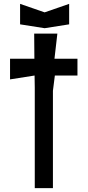

<svg xmlns="http://www.w3.org/2000/svg" viewBox="-20 -974 453 994"><path d="M338 -954 211 -910 84 -954V-848L211 -828L338 -848ZM277 -800H157L158 -670H32V-563L159 -583L160 -520V0H254V-504L264 -583H381V-670H262Z"/></svg>

Font: BackOut Medium
Style: Regular
Weight: 500
Designer: Frank Adebiaye
Foundry: Velvetyne Type Foundry
Version: Version 2.000;hotconv 1.0.109;makeotfexe 2.5.65596